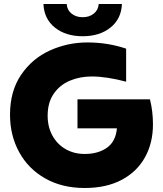

<svg xmlns="http://www.w3.org/2000/svg" viewBox="-20 -929 814 959"><path d="M30 -356Q30 -474 85.5 -555.5Q141 -637 229.5 -677Q318 -717 417 -717Q518 -717 610 -686V-521Q512 -547 438 -547Q379 -547 329 -526Q279 -505 248.5 -461Q218 -417 218 -351Q218 -295 242 -251.5Q266 -208 308 -184Q350 -160 403 -160Q470 -160 514 -191Q558 -222 564 -288H367V-433H729Q744 -373 744 -308Q744 -215 704 -143Q664 -71 587.5 -30.5Q511 10 403 10Q290 10 205.5 -38Q121 -86 75.5 -169.5Q30 -253 30 -356ZM197 -909H313Q315 -879 337.5 -861Q360 -843 393 -843Q426 -843 448.5 -861Q471 -879 473 -909H589Q586 -835 532 -791.5Q478 -748 393 -748Q308 -748 254 -791.5Q200 -835 197 -909Z"/></svg>

Font: Chess Sans ExtraBold
Style: Regular
Weight: 800
Designer: Wolf Bōese
Foundry: Wolf Bōese
Version: Version 7.223